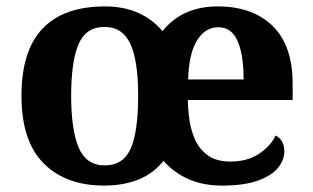

<svg xmlns="http://www.w3.org/2000/svg" viewBox="-20 -569 975 599"><path d="M305 10Q185 10 116 -59.5Q47 -129 47 -270Q47 -411 113 -480Q179 -549 308 -549Q421 -549 487 -472Q549 -549 659 -549Q768 -549 830.5 -488Q893 -427 893 -308V-257H566Q566 -234 570 -201.5Q574 -169 586.5 -138Q599 -107 626 -86Q653 -65 699 -65Q751 -65 787 -88.5Q823 -112 840 -146Q854 -139 860.5 -126.5Q867 -114 867 -97Q867 -69 846.5 -44.5Q826 -20 783 -5Q740 10 672 10Q614 10 568.5 -10Q523 -30 490 -67Q458 -27 411 -8.5Q364 10 305 10ZM307 -53Q364 -53 387.5 -105Q411 -157 411 -272Q411 -380 386.5 -432.5Q362 -485 306 -485Q248 -485 225 -431Q202 -377 202 -270Q202 -164 225.5 -108.5Q249 -53 307 -53ZM740 -321Q740 -399 721 -441.5Q702 -484 661 -484Q620 -484 594.5 -442.5Q569 -401 567 -321Z"/></svg>

Font: Noto Serif Test
Style: Regular
Weight: 400
Version: Version 1.000